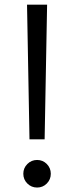

<svg xmlns="http://www.w3.org/2000/svg" viewBox="-20 -802 323 836"><path d="M97.7 -781.7H185.1L174.3 -195.3H108.4ZM99.1 -2.9Q81.5 -20.5 81.5 -45.4Q81.5 -70.3 99.1 -87.9Q116.7 -105.5 141.6 -105.5Q166.5 -105.5 183.8 -87.9Q201.2 -70.3 201.2 -45.4Q201.2 -20.5 183.8 -2.9Q166.5 14.6 141.6 14.6Q116.7 14.6 99.1 -2.9Z"/></svg>

Font: Spartan MB Med
Style: Regular
Weight: 500
Designer: Matt Bailey, Mirko Velimirovic
Foundry: Matt Bailey
Version: Version 1.005